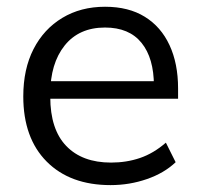

<svg xmlns="http://www.w3.org/2000/svg" viewBox="-20 -531 584 560"><path d="M302.5 8.9Q184.5 8.9 116.2 -59.7Q47.9 -128.4 47.9 -249.9Q47.9 -329.4 77.8 -387.9Q107.8 -446.3 161.7 -478.8Q215.6 -511.3 286.4 -511.3Q355.2 -511.3 402.3 -482.1Q449.5 -453 474.4 -399.4Q499.4 -345.8 499.4 -272.9V-243.1H109.7V-294.2H445.9L428.9 -280.8Q428.9 -361.4 392.8 -406Q356.7 -450.7 286.3 -450.7Q210.6 -450.7 168.6 -398.3Q126.6 -345.8 126.6 -257.2V-248.5Q126.6 -153.7 173.2 -105.3Q219.8 -56.8 303.9 -56.8Q349 -56.8 388.3 -70.2Q427.7 -83.6 463.8 -114.9L492.3 -57.9Q459 -26.2 408.5 -8.7Q357.9 8.9 302.5 8.9Z"/></svg>

Font: Mulish ExtraLight
Style: Regular
Weight: 200
Designer: Vernon Adams
Foundry: Vernon Adams
Version: Version 3.603